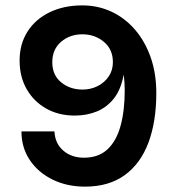

<svg xmlns="http://www.w3.org/2000/svg" viewBox="-20 -682 650 716"><path d="M296.9 14Q229.8 14 176.3 -12.2Q122.8 -38.3 91.4 -84.7Q60 -131.2 60 -192.1H183Q185.2 -147 215.9 -120.5Q246.6 -93.9 293 -93.9Q347.6 -93.9 380.9 -125.2Q414.3 -156.5 429.7 -213.1Q445.1 -269.6 445.1 -345Q445.1 -359.9 444.2 -374.1Q443.3 -388.3 441.1 -403.9Q431.6 -349 405.2 -315.3Q378.7 -281.6 341 -266.3Q303.2 -251 259.1 -251Q198.7 -251 152.3 -277.2Q105.8 -303.4 79.4 -349.7Q53.1 -396.1 53.1 -456Q53.1 -518.2 82.8 -564.5Q112.4 -610.8 165.3 -636.3Q218.2 -661.9 287 -661.9Q345.2 -661.9 395.3 -638.6Q445.5 -615.2 483 -571.9Q520.5 -528.6 541.7 -468.7Q562.9 -408.7 562.9 -335Q562.9 -228.4 533.5 -150Q504.1 -71.7 445.1 -28.9Q386 14 296.9 14ZM288 -348Q318.7 -348 344.4 -361.1Q370.1 -374.2 385.6 -397.2Q401 -420.2 401 -450.1Q401 -498.1 367.3 -526.1Q333.5 -554.1 287 -554.1Q240.5 -554.1 207.8 -526.1Q175 -498.1 175 -450.1Q175 -402.1 207.9 -375.1Q240.8 -348 288 -348Z"/></svg>

Font: Karla
Style: Regular
Weight: 400
Designer: Jonathan Pinhorn
Version: Version 2.004;gftools[0.9.33]